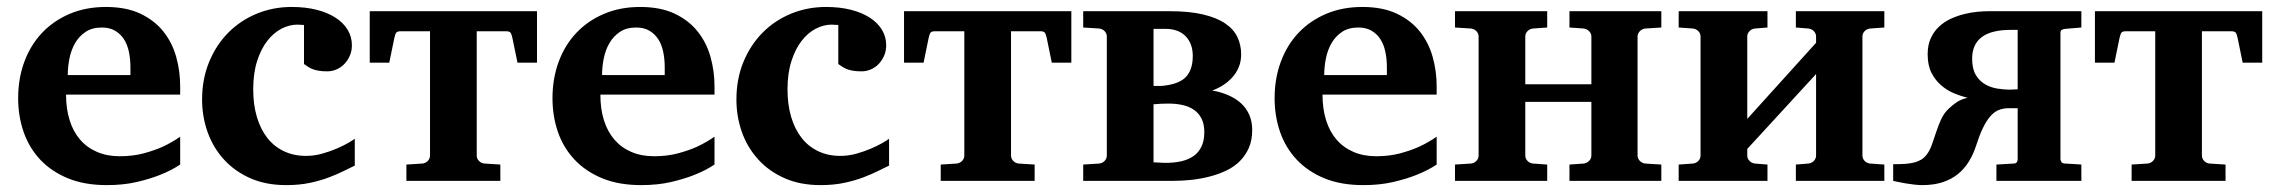

<svg xmlns="http://www.w3.org/2000/svg" viewBox="-20 -520 6536 552"><path d="M355 -326.2Q355 -350.1 350.6 -371.1Q346.2 -392.1 336.2 -407.5Q326.2 -422.9 310.5 -431.9Q294.9 -440.9 272.9 -440.9Q245.1 -440.9 226.3 -428.5Q207.5 -416 196 -396.2Q184.6 -376.5 179.7 -352.1Q174.8 -327.6 174.8 -304.2H355ZM498 -46.9Q472.2 -29.8 439.9 -17.1Q412.1 -5.9 373.5 3.2Q335 12.2 287.1 12.2Q223.1 12.2 175.5 -7.3Q127.9 -26.9 95.9 -60.8Q64 -94.7 48.1 -140.1Q32.2 -185.5 32.2 -237.8Q32.2 -294.4 50 -342.5Q67.9 -390.6 100.8 -425.5Q133.8 -460.4 180.4 -480.2Q227.1 -500 284.2 -500Q342.8 -500 383.5 -480.7Q424.3 -461.4 449.7 -429.4Q475.1 -397.5 486.6 -356.4Q498 -315.4 498 -272V-248H169.9Q169.9 -207 180.2 -174.3Q190.4 -141.6 210.2 -118.7Q230 -95.7 258.8 -83.3Q287.6 -70.8 324.2 -70.8Q362.3 -70.8 393.8 -79.3Q425.3 -87.9 448.7 -98.6Q475.6 -111.3 498 -127Z M1000 -43.9Q987.3 -38.1 969 -28.8Q950.7 -19.5 926.5 -10.3Q902.3 -1 871.6 5.6Q840.8 12.2 802.7 12.2Q744.1 12.2 699.2 -7.8Q654.3 -27.8 623.5 -61.8Q592.8 -95.7 576.9 -140.1Q561 -184.6 561 -233.9Q561 -293 581.3 -342Q601.6 -391.1 636.5 -426.3Q671.4 -461.4 718.3 -480.7Q765.1 -500 818.8 -500Q858.4 -500 890.1 -491.9Q921.9 -483.9 944.6 -469.2Q967.3 -454.6 979.5 -434.3Q991.7 -414.1 991.7 -390.1Q991.7 -373 985.6 -359.4Q979.5 -345.7 969.7 -335.7Q960 -325.7 947.3 -320.3Q934.6 -314.9 920.9 -314.9Q905.3 -314.9 894.8 -316.9Q884.3 -318.8 877 -322Q869.6 -325.2 864.3 -328.9Q858.9 -332.5 854 -335.9V-448.2Q847.7 -448.2 844 -448.7Q840.3 -449.2 835 -449.2Q812 -449.2 789.3 -437.5Q766.6 -425.8 748.5 -402.6Q730.5 -379.4 719.2 -344.5Q708 -309.6 708 -263.2Q708 -219.2 718.5 -183.8Q729 -148.4 748.5 -123.5Q768.1 -98.6 796.4 -85.2Q824.7 -71.8 859.9 -71.8Q882.8 -71.8 905.8 -78.1Q928.7 -84.5 948 -92.8Q967.3 -101.1 981.2 -109.1Q995.1 -117.2 1000 -121.1Z M1467.8 -339.8 1453.1 -411.1Q1450.7 -422.4 1447.5 -426.3Q1444.3 -430.2 1434.1 -430.2H1350.6V-73.2Q1350.6 -64 1356.9 -57.4Q1363.3 -50.8 1372.6 -49.8L1418.5 -46.9V0H1148.4V-46.9L1194.3 -49.8Q1203.6 -50.8 1210 -57.4Q1216.3 -64 1216.3 -73.2V-430.2H1132.8Q1122.6 -430.2 1119.4 -426.3Q1116.2 -422.4 1113.8 -411.1L1099.1 -339.8H1043V-487.8H1523.9V-339.8Z M1891.1 -326.2Q1891.1 -350.1 1886.7 -371.1Q1882.3 -392.1 1872.3 -407.5Q1862.3 -422.9 1846.7 -431.9Q1831.1 -440.9 1809.1 -440.9Q1781.2 -440.9 1762.5 -428.5Q1743.7 -416 1732.2 -396.2Q1720.7 -376.5 1715.8 -352.1Q1710.9 -327.6 1710.9 -304.2H1891.1ZM2034.2 -46.9Q2008.3 -29.8 1976.1 -17.1Q1948.2 -5.9 1909.7 3.2Q1871.1 12.2 1823.2 12.2Q1759.3 12.2 1711.7 -7.3Q1664.1 -26.9 1632.1 -60.8Q1600.1 -94.7 1584.2 -140.1Q1568.4 -185.5 1568.4 -237.8Q1568.4 -294.4 1586.2 -342.5Q1604 -390.6 1637 -425.5Q1669.9 -460.4 1716.6 -480.2Q1763.2 -500 1820.3 -500Q1878.9 -500 1919.7 -480.7Q1960.4 -461.4 1985.8 -429.4Q2011.2 -397.5 2022.7 -356.4Q2034.2 -315.4 2034.2 -272V-248H1706.1Q1706.1 -207 1716.3 -174.3Q1726.6 -141.6 1746.3 -118.7Q1766.1 -95.7 1794.9 -83.3Q1823.7 -70.8 1860.4 -70.8Q1898.4 -70.8 1929.9 -79.3Q1961.4 -87.9 1984.9 -98.6Q2011.7 -111.3 2034.2 -127Z M2536.1 -43.9Q2523.4 -38.1 2505.1 -28.8Q2486.8 -19.5 2462.6 -10.3Q2438.5 -1 2407.7 5.6Q2377 12.2 2338.9 12.2Q2280.3 12.2 2235.4 -7.8Q2190.4 -27.8 2159.7 -61.8Q2128.9 -95.7 2113 -140.1Q2097.2 -184.6 2097.2 -233.9Q2097.2 -293 2117.4 -342Q2137.7 -391.1 2172.6 -426.3Q2207.5 -461.4 2254.4 -480.7Q2301.3 -500 2355 -500Q2394.5 -500 2426.3 -491.9Q2458 -483.9 2480.7 -469.2Q2503.4 -454.6 2515.6 -434.3Q2527.8 -414.1 2527.8 -390.1Q2527.8 -373 2521.7 -359.4Q2515.6 -345.7 2505.9 -335.7Q2496.1 -325.7 2483.4 -320.3Q2470.7 -314.9 2457 -314.9Q2441.4 -314.9 2430.9 -316.9Q2420.4 -318.8 2413.1 -322Q2405.8 -325.2 2400.4 -328.9Q2395 -332.5 2390.1 -335.9V-448.2Q2383.8 -448.2 2380.1 -448.7Q2376.5 -449.2 2371.1 -449.2Q2348.1 -449.2 2325.4 -437.5Q2302.7 -425.8 2284.7 -402.6Q2266.6 -379.4 2255.4 -344.5Q2244.1 -309.6 2244.1 -263.2Q2244.1 -219.2 2254.6 -183.8Q2265.1 -148.4 2284.7 -123.5Q2304.2 -98.6 2332.5 -85.2Q2360.8 -71.8 2396 -71.8Q2418.9 -71.8 2441.9 -78.1Q2464.8 -84.5 2484.1 -92.8Q2503.4 -101.1 2517.3 -109.1Q2531.2 -117.2 2536.1 -121.1Z M3003.9 -339.8 2989.3 -411.1Q2986.8 -422.4 2983.6 -426.3Q2980.5 -430.2 2970.2 -430.2H2886.7V-73.2Q2886.7 -64 2893.1 -57.4Q2899.4 -50.8 2908.7 -49.8L2954.6 -46.9V0H2684.6V-46.9L2730.5 -49.8Q2739.7 -50.8 2746.1 -57.4Q2752.4 -64 2752.4 -73.2V-430.2H2668.9Q2658.7 -430.2 2655.5 -426.3Q2652.3 -422.4 2649.9 -411.1L2635.3 -339.8H2579.1V-487.8H3060.1V-339.8Z M3580.1 -146Q3580.1 -117.2 3570.6 -95.2Q3561 -73.2 3544.7 -56.9Q3528.3 -40.5 3505.9 -29.8Q3483.4 -19 3458 -12.5Q3432.6 -5.9 3405.3 -2.9Q3377.9 0 3351.1 0H3094.2V-46.9L3140.1 -49.8Q3149.4 -50.8 3155.8 -57.4Q3162.1 -64 3162.1 -73.2V-415Q3162.1 -423.8 3155.8 -430.4Q3149.4 -437 3140.1 -438L3094.2 -440.9V-487.8H3342.3Q3399.4 -487.8 3438.7 -478.5Q3478 -469.2 3502.4 -452.6Q3526.9 -436 3537.6 -413.3Q3548.3 -390.6 3548.3 -363.8Q3548.3 -343.8 3541.5 -327.1Q3534.7 -310.5 3522.9 -297.6Q3511.2 -284.7 3496.3 -275.1Q3481.4 -265.6 3465.3 -259.8Q3490.2 -255.4 3511.2 -246.3Q3532.2 -237.3 3547.6 -223.4Q3563 -209.5 3571.5 -190.2Q3580.1 -170.9 3580.1 -146ZM3442.4 -140.1Q3442.4 -163.1 3434.6 -178.7Q3426.8 -194.3 3412.8 -204.1Q3398.9 -213.9 3380.1 -218Q3361.3 -222.2 3339.4 -222.2Q3328.6 -222.2 3317.4 -221.7Q3306.2 -221.2 3296.4 -220.2V-53.2Q3298.8 -53.2 3303.7 -53Q3308.6 -52.7 3313.7 -52.5Q3318.8 -52.2 3323.7 -52Q3328.6 -51.8 3331.1 -51.8Q3356.4 -51.8 3377.2 -56.6Q3397.9 -61.5 3412.4 -72Q3426.8 -82.5 3434.6 -99.4Q3442.4 -116.2 3442.4 -140.1ZM3409.2 -358.9Q3409.2 -378.9 3403.1 -393.6Q3397 -408.2 3386.5 -418Q3376 -427.7 3361.8 -432.4Q3347.7 -437 3332 -437H3296.4V-272.9H3313Q3322.3 -272.9 3328.1 -273.9Q3372.6 -279.3 3390.9 -300.3Q3409.2 -321.3 3409.2 -358.9Z M3967.3 -326.2Q3967.3 -350.1 3962.9 -371.1Q3958.5 -392.1 3948.5 -407.5Q3938.5 -422.9 3922.9 -431.9Q3907.2 -440.9 3885.3 -440.9Q3857.4 -440.9 3838.6 -428.5Q3819.8 -416 3808.3 -396.2Q3796.9 -376.5 3792 -352.1Q3787.1 -327.6 3787.1 -304.2H3967.3ZM4110.4 -46.9Q4084.5 -29.8 4052.2 -17.1Q4024.4 -5.9 3985.8 3.2Q3947.3 12.2 3899.4 12.2Q3835.4 12.2 3787.8 -7.3Q3740.2 -26.9 3708.3 -60.8Q3676.3 -94.7 3660.4 -140.1Q3644.5 -185.5 3644.5 -237.8Q3644.5 -294.4 3662.4 -342.5Q3680.2 -390.6 3713.1 -425.5Q3746.1 -460.4 3792.7 -480.2Q3839.4 -500 3896.5 -500Q3955.1 -500 3995.8 -480.7Q4036.6 -461.4 4062 -429.4Q4087.4 -397.5 4098.9 -356.4Q4110.4 -315.4 4110.4 -272V-248H3782.2Q3782.2 -207 3792.5 -174.3Q3802.7 -141.6 3822.5 -118.7Q3842.3 -95.7 3871.1 -83.3Q3899.9 -70.8 3936.5 -70.8Q3974.6 -70.8 4006.1 -79.3Q4037.6 -87.9 4061 -98.6Q4087.9 -111.3 4110.4 -127Z M4492.2 0V-46.9L4533.2 -49.8Q4542 -50.8 4548.6 -57.4Q4555.2 -64 4555.2 -73.2V-227.1H4365.2V-73.2Q4365.2 -64 4371.6 -57.4Q4377.9 -50.8 4387.2 -49.8L4428.2 -46.9V0H4163.1V-46.9L4209 -49.8Q4218.3 -50.8 4224.6 -57.4Q4231 -64 4231 -73.2V-415Q4231 -423.8 4224.6 -430.4Q4218.3 -437 4209 -438L4163.1 -440.9V-487.8H4428.2V-440.9L4387.2 -438Q4377.9 -437 4371.6 -430.4Q4365.2 -423.8 4365.2 -415V-277.8H4555.2V-415Q4555.2 -423.8 4548.6 -430.4Q4542 -437 4533.2 -438L4492.2 -440.9V-487.8H4756.3V-440.9L4710 -438Q4701.2 -437 4694.6 -430.4Q4688 -423.8 4688 -415V-73.2Q4688 -64 4694.6 -57.4Q4701.2 -50.8 4710 -49.8L4756.3 -46.9V0Z M5143.1 0V-46.9L5179.2 -49.8Q5188.5 -50.8 5194.8 -57.4Q5201.2 -64 5201.2 -73.2V-307.1L5003.4 -91.8V-73.2Q5003.4 -64 5009.8 -57.4Q5016.1 -50.8 5025.4 -49.8L5061.5 -46.9V0H4806.2V-46.9L4847.2 -49.8Q4856.4 -50.8 4862.8 -57.4Q4869.1 -64 4869.1 -73.2V-415Q4869.1 -423.8 4862.8 -430.4Q4856.4 -437 4847.2 -438L4806.2 -440.9V-487.8H5061.5V-440.9L5025.4 -438Q5016.1 -437 5009.8 -430.4Q5003.4 -423.8 5003.4 -415V-178.2L5201.2 -397V-415Q5201.2 -423.8 5194.8 -430.4Q5188.5 -437 5179.2 -438L5143.1 -440.9V-487.8H5397.5V-440.9L5356.4 -438Q5347.2 -437 5340.8 -430.4Q5334.5 -423.8 5334.5 -415V-73.2Q5334.5 -64 5340.8 -57.4Q5347.2 -50.8 5356.4 -49.8L5397.5 -46.9V0Z M5649.9 -351.1Q5649.9 -322.3 5660.2 -304.9Q5670.4 -287.6 5686.5 -278.1Q5702.6 -268.6 5721.9 -265.4Q5741.2 -262.2 5759.8 -262.2Q5762.7 -262.2 5768.1 -262.7Q5773.4 -263.2 5780.8 -263.2V-434.1H5760.7Q5649.9 -434.1 5649.9 -351.1ZM5422.9 -47.9Q5441.9 -47.9 5456.5 -48.8Q5471.2 -49.8 5482.9 -52.7Q5494.6 -55.7 5503.4 -61Q5512.2 -66.4 5519 -75.2Q5528.3 -87.4 5534.4 -104.7Q5540.5 -122.1 5546.6 -140.6Q5552.7 -159.2 5560.8 -177Q5568.8 -194.8 5583 -208Q5593.8 -218.3 5606.2 -226.6Q5618.7 -234.9 5636.7 -238.8Q5619.1 -243.2 5599.1 -251.2Q5579.1 -259.3 5561.8 -273.9Q5544.4 -288.6 5533.2 -310.3Q5522 -332 5522 -363.8Q5522 -390.6 5531 -410.2Q5540 -429.7 5554.9 -443.6Q5569.8 -457.5 5588.6 -466.1Q5607.4 -474.6 5627 -479.5Q5646.5 -484.4 5665 -486.1Q5683.6 -487.8 5697.8 -487.8H5963.9V-440.9L5917 -437Q5910.6 -436 5907.2 -433.8Q5903.8 -431.6 5903.8 -424.8V-62Q5903.8 -57.6 5907 -53.7Q5910.2 -49.8 5917 -49.8Q5926.3 -49.3 5935.1 -48.8Q5942.4 -48.3 5950.4 -47.9Q5958.5 -47.4 5963.9 -46.9V0H5719.7V-46.9L5769 -49.8Q5775.9 -49.8 5778.3 -53.7Q5780.8 -57.6 5780.8 -62V-209H5755.9Q5738.8 -209 5725.6 -203.4Q5712.4 -197.8 5701.4 -184.8Q5690.4 -171.9 5680.7 -151.6Q5670.9 -131.3 5661.6 -102.1Q5653.8 -77.6 5641.1 -56.6Q5628.4 -35.6 5609.9 -20.3Q5591.3 -4.9 5565.7 3.7Q5540 12.2 5505.9 12.2Q5496.1 12.2 5483.6 10.7Q5471.2 9.3 5459.2 7.3Q5447.3 5.4 5437.5 3.2Q5427.7 1 5422.9 0Z M6427.7 -339.8 6413.1 -411.1Q6410.6 -422.4 6407.5 -426.3Q6404.3 -430.2 6394 -430.2H6310.5V-73.2Q6310.5 -64 6316.9 -57.4Q6323.2 -50.8 6332.5 -49.8L6378.4 -46.9V0H6108.4V-46.9L6154.3 -49.8Q6163.6 -50.8 6169.9 -57.4Q6176.3 -64 6176.3 -73.2V-430.2H6092.8Q6082.5 -430.2 6079.3 -426.3Q6076.2 -422.4 6073.7 -411.1L6059.1 -339.8H6002.9V-487.8H6483.9V-339.8Z"/></svg>

Font: Charis SIL
Style: Bold
Weight: 700
Foundry: SIL International
Version: Version 4.112